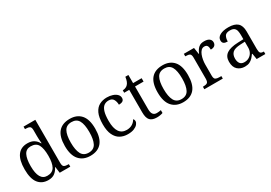

<svg xmlns="http://www.w3.org/2000/svg" viewBox="20 -1632 3544 2514"><g transform="rotate(-30 1792.5 -375.0)"><path d="M259 10Q162 10 109 -58Q56 -126 56 -267Q56 -408 107 -477Q158 -546 256 -546Q316 -546 354.5 -521Q393 -496 414 -455H420Q417 -481 415.5 -511.5Q414 -542 414 -565V-652Q414 -699 393.5 -710.5Q373 -722 336 -722H324V-760H502V-108Q502 -61 523 -49.5Q544 -38 583 -38H592V0H432L420 -93H415Q393 -47 356 -18.5Q319 10 259 10ZM274 -46Q352 -46 383.5 -102Q415 -158 415 -267Q415 -376 385 -433Q355 -490 274 -490Q205 -490 175.5 -432Q146 -374 146 -266Q146 -45 274 -46Z M894 10Q787 10 726 -59Q665 -128 665 -269Q665 -409 723.5 -477.5Q782 -546 897 -546Q1004 -546 1064 -478Q1124 -410 1124 -269Q1124 -128 1065.5 -59Q1007 10 894 10ZM895 -37Q972 -37 1003.5 -97Q1035 -157 1035 -269Q1035 -384 1003 -441Q971 -498 896 -498Q819 -498 787 -440.5Q755 -383 755 -269Q755 -156 787 -96.5Q819 -37 895 -37Z M1460 10Q1395 10 1345 -18Q1295 -46 1266 -106.5Q1237 -167 1237 -265Q1237 -372 1266 -433Q1295 -494 1345 -520Q1395 -546 1457 -546Q1504 -546 1543 -533Q1582 -520 1605.5 -496.5Q1629 -473 1629 -441Q1629 -413 1610 -398.5Q1591 -384 1549 -384Q1549 -430 1529 -465Q1509 -500 1457 -500Q1418 -500 1388.5 -479Q1359 -458 1342.5 -407Q1326 -356 1326 -266Q1326 -46 1476 -46Q1527 -47 1562 -69.5Q1597 -92 1614 -126Q1630 -113 1630 -89Q1630 -67 1611 -44Q1592 -21 1554.5 -5.5Q1517 10 1460 10Z M1899 10Q1829 10 1796 -24.5Q1763 -59 1763 -145V-485H1687V-522Q1708 -522 1729 -530Q1750 -538 1764 -553Q1779 -568 1789 -593Q1799 -618 1805 -659H1851V-536H1980V-485H1851V-142Q1851 -89 1870 -65Q1889 -41 1925 -41Q1943 -41 1958 -43Q1973 -45 1989 -48V-5Q1975 1 1950 5.5Q1925 10 1899 10Z M2297 10Q2190 10 2129 -59Q2068 -128 2068 -269Q2068 -409 2126.5 -477.5Q2185 -546 2300 -546Q2407 -546 2467 -478Q2527 -410 2527 -269Q2527 -128 2468.5 -59Q2410 10 2297 10ZM2298 -37Q2375 -37 2406.5 -97Q2438 -157 2438 -269Q2438 -384 2406 -441Q2374 -498 2299 -498Q2222 -498 2190 -440.5Q2158 -383 2158 -269Q2158 -156 2190 -96.5Q2222 -37 2298 -37Z M2619 0V-38H2627Q2664 -38 2684 -50Q2704 -62 2704 -112V-428Q2704 -475 2684 -486.5Q2664 -498 2625 -498H2618V-536H2772L2787 -437H2791Q2804 -467 2820 -491.5Q2836 -516 2861.5 -531Q2887 -546 2929 -546Q2980 -546 3006 -526Q3032 -506 3032 -473Q3032 -443 3012.5 -425Q2993 -407 2952 -407Q2952 -449 2939 -467Q2926 -485 2896 -485Q2868 -485 2848 -464.5Q2828 -444 2815.5 -411.5Q2803 -379 2797 -343Q2791 -307 2791 -276V-108Q2791 -61 2811.5 -49.5Q2832 -38 2867 -38H2898V0Z M3229 10Q3165 10 3121.5 -29Q3078 -68 3078 -150Q3078 -229 3134.5 -267Q3191 -305 3306 -309L3389 -312V-373Q3389 -410 3382.5 -438.5Q3376 -467 3355.5 -483.5Q3335 -500 3292 -500Q3234 -500 3215.5 -468.5Q3197 -437 3197 -388Q3159 -388 3139.5 -401.5Q3120 -415 3120 -447Q3120 -494 3168 -520Q3216 -546 3295 -546Q3388 -546 3432.5 -506Q3477 -466 3477 -378V-115Q3477 -69 3489.5 -53.5Q3502 -38 3537 -38H3541V0H3410L3396 -88H3389Q3370 -61 3349.5 -39Q3329 -17 3300.5 -3.5Q3272 10 3229 10ZM3253 -44Q3294 -44 3324.5 -63Q3355 -82 3372 -114Q3389 -146 3389 -185V-274L3323 -271Q3234 -267 3200.5 -235.5Q3167 -204 3167 -146Q3167 -99 3187.5 -71.5Q3208 -44 3253 -44Z"/></g></svg>

Font: Noto Serif Hentaigana
Style: Regular
Weight: 400
Designer: Kazuhiro Yamada
Foundry: nipponia
Version: Version 1.000; ttfautohint (v1.8.4.7-5d5b)